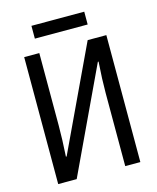

<svg xmlns="http://www.w3.org/2000/svg" viewBox="-127 -955 853 1043"><g transform="rotate(-15 300.0 -434.0)"><path d="M69 -714H154V-307Q154 -231 148 -133H152L426 -714H531V0H446V-411Q446 -488 453 -586H449L173 0H69ZM151 -868H448V-796H151Z"/></g></svg>

Font: Noto Sans Mono UI
Style: Regular
Weight: 400
Monospace: yes
Designer: Monotype Design team
Foundry: Monotype Imaging Inc.
Version: Version 1.000